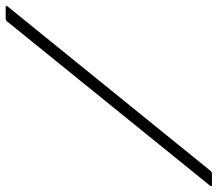

<svg xmlns="http://www.w3.org/2000/svg" viewBox="-68 -684 748 659"><g transform="rotate(90 305.5 -354.0)"><path d="M50 -6Q48 -3 45.5 -1.5Q43 0 39 0H-2Q-4 0 -4 -2Q-4 -4 -2 -7L561 -702Q564 -705 566 -706.5Q568 -708 571 -708H611Q614 -708 614.5 -706Q615 -704 610 -698Z"/></g></svg>

Font: Glory Light
Style: Italic
Weight: 300
Italic angle: -12°
Version: Version 1.011